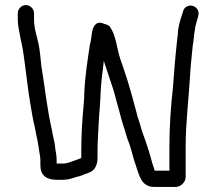

<svg xmlns="http://www.w3.org/2000/svg" viewBox="-20 -709 852 756"><path d="M50 -657V-633C50 -624 51 -615 52 -606L56 -584C61 -552 70 -522 74 -486C83 -423 90 -353 101 -291C106 -265 110 -234 116 -213C120 -197 122 -179 126 -164L130 -142L133 -124C135 -105 139 -95 139 -76V-58C139 -18 163 -1 204 -1H227C249 -1 264 -7 280 -12L296 -16C304 -19 320 -26 330 -29C353 -37 364 -59 364 -88V-109C364 -150 367 -191 369 -231C370 -259 376 -313 376 -342C378 -386 384 -428 388 -462C388 -464 388 -466 389 -469C390 -466 391 -462 392 -459L419 -378C431 -345 436 -318 446 -285C452 -263 459 -234 466 -213C473 -195 477 -174 484 -156C497 -126 502 -93 514 -60C528 -21 535 27 587 27H672C692 27 712 7 711 -13V-132C711 -225 723 -319 728 -405L730 -437C732 -463 735 -487 737 -510C737 -513 739 -527 739 -530C741 -541 743 -556 744 -567C744 -570 744 -574 745 -577L747 -589C748 -593 748 -598 749 -603C752 -618 758 -633 761 -648C768 -676 737 -697 713 -682C700 -673 701 -661 695 -646C688 -624 680 -598 680 -570C679 -566 679 -562 678 -557C671 -494 666 -433 661 -365C653 -294 647 -211 647 -132V-37H589C589 -38 589 -40 588 -41C577 -71 570 -106 559 -136L552 -157C548 -169 540 -188 536 -203C531 -225 523 -241 518 -264C506 -310 494 -354 480 -399L467 -438C462 -451 458 -465 453 -479C439 -522 437 -570 413 -603C411 -610 391 -615 382 -618C355 -626 345 -600 342 -579L339 -558C338 -549 336 -541 334 -533C325 -473 315 -412 312 -344C312 -330 311 -312 309 -291C303 -230 300 -172 300 -109V-87L290 -83C283 -80 278 -78 274 -77C260 -72 245 -65 227 -65H203V-78C203 -100 199 -110 197 -130C196 -146 191 -163 188 -177L184 -199C166 -276 157 -364 143 -448C139 -479 138 -507 132 -535C125 -568 114 -597 114 -633V-657C114 -674 99 -689 82 -689C65 -689 50 -674 50 -657Z"/></svg>

Font: Electronic
Style: SeBd
Weight: 600
Version: Version 1.011